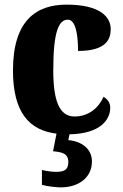

<svg xmlns="http://www.w3.org/2000/svg" viewBox="-20 -570 529 829"><path d="M243 239C319 239 377 197 377 127C377 73 333 40 275 35L280 10C416 7 456 -55 456 -105C456 -125 445 -142 427 -152C406 -104 362 -67 302 -67C236 -67 210 -135 210 -267C210 -435 234 -485 273 -485C306 -485 317 -422 317 -350C440 -350 458 -402 458 -444C458 -498 411 -550 267 -550C138 -550 36 -483 36 -266C36 -81 109 -7 224 7L209 83C246 87 275 91 275 130C275 165 255 172 221 172C205 172 183 169 161 164V228C183 235 226 239 243 239Z"/></svg>

Font: Noto Serif Sinhala Condensed Black
Style: Regular
Weight: 900
Width: 3
Designer: Jelle Bosma - Monotype Design Team
Foundry: Monotype Imaging Inc.
Version: Version 2.007